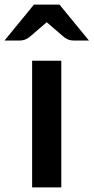

<svg xmlns="http://www.w3.org/2000/svg" viewBox="-64 -815 407 835"><path d="M202.6 -550.8V0H75.7V-550.8ZM20 -638.7Q33.2 -638.7 43.2 -642.1Q53.2 -645.5 63.5 -653.3L139.2 -718.3L214.8 -653.3Q225.1 -645.5 235.1 -642.1Q245.1 -638.7 258.3 -638.7H322.8L194.8 -794.9H83.5L-44.4 -638.7Z"/></svg>

Font: Lycee Sans SemiBold
Style: Regular
Weight: 600
Designer: Justin Alvin
Foundry: Alkove Design
Version: Version 1.030